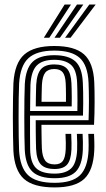

<svg xmlns="http://www.w3.org/2000/svg" viewBox="-20 -810 465 839"><path d="M218.8 9Q126.2 9 84.6 -28.3Q43 -65.7 38.5 -151.5Q37.5 -176.2 36.9 -215.7Q36.2 -255.1 36.2 -299.1Q36.2 -343 36.9 -382.4Q37.5 -421.7 38.6 -446.1Q43.8 -534.9 86.4 -572Q128.9 -609 217.2 -609Q306.1 -609 347 -572.7Q387.9 -536.4 391.9 -451Q392.7 -432.5 393.1 -410.5Q393.5 -388.5 393.4 -364.3Q393.4 -340.1 392.8 -314.8Q392.2 -289.6 390.9 -264.6H161.1Q161.2 -245.1 161.5 -225.4Q161.7 -205.6 162.1 -188.9Q162.6 -172.2 162.9 -161.4Q165 -124.6 177.5 -108.1Q190 -91.6 218.8 -91.6Q243.6 -91.6 254.5 -106.5Q265.5 -121.5 267.2 -157.8Q267.8 -167.8 267.6 -185Q267.3 -202.1 266.2 -224.9H291.2Q292.3 -202.6 292.5 -185Q292.8 -167.4 292.2 -156.7Q290.1 -110.2 273.2 -90.8Q256.3 -71.5 218.8 -71.5Q177.2 -71.5 158.5 -91.5Q139.9 -111.5 137.7 -158.6Q137.2 -173.2 136.8 -193.7Q136.4 -214.3 136.2 -237.9Q136.1 -261.5 136.1 -284.7H367Q367.8 -305.6 368.2 -327.5Q368.6 -349.4 368.6 -371Q368.5 -392.6 368.1 -412.6Q367.8 -432.6 366.9 -449.9Q363.3 -525.6 328.1 -557.2Q292.9 -588.9 217.2 -588.9Q140.5 -588.9 104.3 -555.8Q68.2 -522.8 63.5 -444.7Q62.3 -419.2 61.7 -379.4Q61.2 -339.5 61.2 -295.9Q61.2 -252.3 61.8 -214.2Q62.5 -176.2 63.3 -154.1Q67.4 -78.2 102.6 -44.7Q137.9 -11.1 218.8 -11.1Q295 -11.1 329.2 -43.9Q363.3 -76.6 366.9 -152.8Q367.4 -163.9 367.3 -176Q367.3 -188.2 366.9 -200.8Q366.5 -213.3 365.9 -224.9H390.9Q391.7 -208.7 392.2 -188.9Q392.7 -169.1 391.9 -151.9Q387.9 -65.3 347.8 -28.1Q307.7 9 218.8 9ZM218.8 -31.2Q152.7 -31.2 122.2 -59.5Q91.8 -87.7 88.2 -155Q87.2 -177.9 86.7 -216.1Q86.2 -254.4 86.2 -297.7Q86.2 -341 86.7 -380Q87.2 -419 88.4 -443.1Q92.5 -510.8 122.5 -539.8Q152.4 -568.8 217.2 -568.8Q279.4 -568.8 309.2 -541.9Q338.9 -515.1 341.9 -449.2Q342.9 -431.1 343.3 -408Q343.7 -384.9 343.6 -358.7Q343.6 -332.6 342.6 -304.8H111.3Q111.1 -259.9 111.2 -225.7Q111.3 -191.4 111.8 -156.8Q112.7 -100.2 137.2 -75.8Q161.6 -51.3 218.8 -51.3Q266.1 -51.3 290.1 -73.4Q314.2 -95.5 317 -154.2Q317.5 -169.1 317.3 -186.9Q317 -204.6 316 -224.9H340.9Q341.8 -206.6 342.3 -188.5Q342.7 -170.4 341.9 -153.5Q338.9 -87.5 310.5 -59.4Q282.1 -31.2 218.8 -31.2ZM111.5 -325H318.1Q318.6 -349.5 318.5 -371.7Q318.5 -393.9 318.1 -413.4Q317.7 -432.8 317 -448.7Q314.4 -506.6 289 -527.7Q263.6 -548.7 217.2 -548.7Q165.7 -548.7 141.2 -524.3Q116.7 -499.9 113.2 -441.4Q112.8 -428.2 112.3 -395.6Q111.8 -363.1 111.5 -325ZM136.3 -345.1Q136.5 -361 136.7 -378.4Q137 -395.7 137.4 -411.8Q137.8 -427.9 138.2 -439.9Q141.1 -488 159.5 -508.3Q177.9 -528.5 217.2 -528.5Q256.1 -528.5 273.2 -509.3Q290.3 -490.1 292.2 -446.1Q292.7 -435.5 293.1 -419.3Q293.5 -403.1 293.6 -383.8Q293.6 -364.6 293.3 -345.1ZM161.5 -365.2H268.2Q268.5 -380.8 268.3 -396.2Q268.2 -411.5 267.9 -424.5Q267.6 -437.4 267.2 -445.3Q265.7 -479.3 254.1 -493.9Q242.6 -508.4 217.2 -508.4Q190.2 -508.4 177.7 -492.6Q165.2 -476.7 163.1 -438.8Q162.8 -429.2 162.5 -418.1Q162.2 -407 161.9 -393.9Q161.7 -380.8 161.5 -365.2ZM171.5 -645 262.4 -790.3H290.2L195.4 -645ZM264.3 -645 370.3 -790.3H398.1L288.3 -645ZM218 -645 316.4 -790.3H344.1L241.8 -645Z"/></svg>

Font: Big Shoulders Inline Display SC Thin
Style: Regular
Weight: 100
Designer: Patric King
Foundry: XO Type Co
Version: Version 2.002